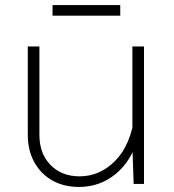

<svg xmlns="http://www.w3.org/2000/svg" viewBox="-20 -728 690 760"><path d="M136 -544V-194Q136 -120 180 -75Q224 -30 295 -30Q375 -30 436 -91.5Q497 -153 514 -274L525 -180Q500 -90 437.5 -39Q375 12 293 12Q232 12 186.5 -14Q141 -40 115.5 -86.5Q90 -133 90 -195V-544ZM550 -544V0H509L504 -149V-544ZM188 -666V-708H456V-666Z"/></svg>

Font: Azeret Mono Thin
Style: Regular
Weight: 100
Designer: Martin Vácha
Foundry: Displaay
Version: Version 1.002